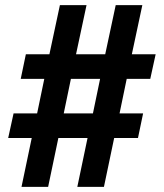

<svg xmlns="http://www.w3.org/2000/svg" viewBox="-20 -730 640 750"><path d="M64 0 104 -191H12L33 -287H125L153 -422H61L81 -518H173L214 -710H318L277 -518H391L432 -710H536L495 -518H588L567 -422H475L447 -287H539L519 -191H426L386 0H282L322 -191H208L168 0ZM229 -287H343L371 -422H257Z"/></svg>

Font: Livvic SemiBold
Style: Regular
Weight: 600
Designer: Jacques Le Bailly, Baron von Fonthausen
Version: Version 1.001; ttfautohint (v1.8.2)